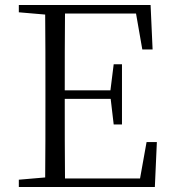

<svg xmlns="http://www.w3.org/2000/svg" viewBox="-20 -745 689 765"><path d="M547 -548H588L580 -725H55V-696L160 -687C161 -590 161 -490 161 -390V-335C161 -235 161 -136 160 -38L55 -29V0H597L605 -179H564L538 -34H239C238 -132 238 -232 238 -351H421L433 -249H466V-489H433L420 -385H238C238 -494 238 -595 239 -691H522Z"/></svg>

Font: Source Han Serif CN Light
Style: Regular
Weight: 300
Designer: Ryoko NISHIZUKA 西塚涼子 (kana & ideographs); Frank Grießhammer (Latin, Greek & Cyrillic); Wenlong ZHANG 张文龙 (bopomofo); San
Foundry: Adobe
Version: Version 2.003;hotconv 1.1.1;makeotfexe 2.6.0